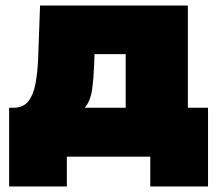

<svg xmlns="http://www.w3.org/2000/svg" viewBox="-20 -567 786 695"><path d="M13 108V-177H29Q64 -177 82.5 -200.5Q101 -224 108.5 -264.5Q116 -305 118 -354L125 -547H660V-177H733V108H524V0H222V108ZM435 -177V-371H322L321 -337Q319 -284 313.5 -243.5Q308 -203 287 -177Z"/></svg>

Font: Montserrat Black
Style: Regular
Weight: 900
Designer: Julieta Ulanovsky
Foundry: Julieta Ulanovsky
Version: Version 9.000; ttfautohint (v1.8.4.7-5d5b)